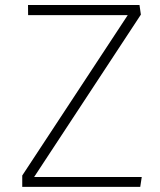

<svg xmlns="http://www.w3.org/2000/svg" viewBox="-20 -730 626 750"><path d="M66.9 0V-44.4L479 -670.9H89.8L89.4 -710.4H524.9L530.3 -672.9L113.3 -38.6H533.7L527.8 0Z"/></svg>

Font: Comme Thin
Style: Regular
Weight: 250
Version: Version 1.000;gftools[0.9.27]